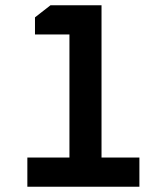

<svg xmlns="http://www.w3.org/2000/svg" viewBox="-20 -710 618 730"><path d="M84 0V-111H244V-579H113V-644L172 -690H366V-111H510V0Z"/></svg>

Font: Oxanium ExtraLight SemiBold
Style: Regular
Weight: 600
Version: Version 2.000